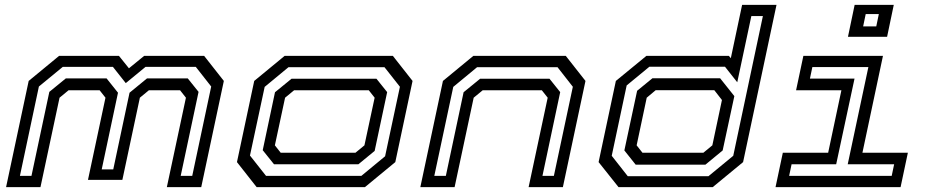

<svg xmlns="http://www.w3.org/2000/svg" viewBox="-20 -770 3813 790"><path d="M5 0 98 -437 223 -540H469.5L510.5 -489L573 -540H820L901 -437L808 0H666.5L745 -368L721 -398.5H592.5L555.5 -368L483.5 -30H342L414 -368L390 -398.5H262L225 -368L146.5 0ZM62 -46.5H109.5L183 -392L251 -447.5H418.5L465.5 -388.5L398.5 -73H446L513 -388.5L585 -447.5H752.5L797 -392L723.5 -46.5H771L849 -414L785.5 -495H579L497.5 -428L444.5 -495H238.5L140 -414Z M1036 0 955 -103 1026 -437 1151 -540H1596.5L1677.5 -437L1606.5 -103L1481.5 0ZM1074.5 -46.5H1467L1564.5 -127L1625.5 -413L1562 -493.5H1167L1069 -412.5L1008.5 -130ZM1107.5 -94 1061 -152 1111.5 -390.5 1179.5 -446H1529L1573 -391L1521.5 -149L1454.5 -94ZM1135 -141.5H1442.5L1479.5 -172L1521.5 -368L1497.5 -398.5H1190L1153 -368L1111 -172Z M1709.5 0 1802.5 -437 1927.5 -540H2308L2389 -437L2296 0H2155L2233.5 -368L2209.5 -398.5H1966L1929 -368L1850.5 0ZM1767 -46.5H1814.5L1887.5 -390.5L1955.5 -446H2241L2285 -391L2212 -46.5H2259L2337 -413L2274 -493.5H1943L1845 -412.5Z M2912.5 0H2525L2443 -103L2514 -437L2639.5 -540H2979L2987 -530.5L3033.5 -750H3175L3037.5 -103ZM2895 -45 2997 -129 3119 -704H3071.5L3013.5 -431.5L2963 -495.5H2652L2558.5 -418.5L2497 -129L2563 -45ZM2882.5 -92.5H2595.5L2549 -151L2601.5 -396.5L2664.5 -448H2943L3001.5 -374.5L2953.5 -151ZM2874 -141.5 2911 -172 2950.5 -358.5 2919 -399H2678L2641 -368L2599.5 -172L2623.5 -141.5Z M3469 -618.5 3496.5 -750H3657.5L3630 -618.5ZM3531.5 -661.5H3585.5L3596 -712H3542ZM3171 0 3201 -141.5H3387.5L3442 -398.5H3255.5L3285.5 -540H3613L3528.5 -141.5H3715.5L3685.5 0ZM3227 -46.5H3649L3659 -94H3468L3553 -494H3322.5L3312.5 -446.5H3496L3420.5 -94H3237Z"/></svg>

Font: Tourney Expanded Medium
Style: Italic
Weight: 500
Width: 7
Italic angle: -12°
Designer: Tyler Finck
Foundry: Etcetera Type Co
Version: Version 1.010; ttfautohint (v1.8.3)